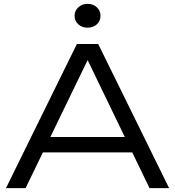

<svg xmlns="http://www.w3.org/2000/svg" viewBox="-20 -979 911 999"><path d="M168 -186V-266H696V-186ZM491 -750 860 0H758L411 -718H461L113 0H11L380 -750ZM435 -835Q407 -835 387.5 -852.5Q368 -870 368 -897Q368 -923 387.5 -941Q407 -959 435 -959Q465 -959 484 -941Q503 -923 503 -897Q503 -870 484 -852.5Q465 -835 435 -835Z"/></svg>

Font: Unbounded Light
Style: Regular
Weight: 300
Designer: Luke Prowse, Jean-Baptiste Morizot, Fátima Lázaro, Florian Runge
Foundry: NaN
Version: Version 1.700